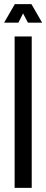

<svg xmlns="http://www.w3.org/2000/svg" viewBox="-51 -912 224 932"><path d="M20 0V-735H103V0ZM-31 -802 21 -892H101.5L153.5 -802H84.5L61 -847L38.5 -802Z"/></svg>

Font: League Gothic Condensed
Style: Regular
Weight: 400
Width: 3
Designer: The League of Moveable Type
Version: Version 2.001